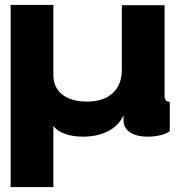

<svg xmlns="http://www.w3.org/2000/svg" viewBox="-20 -540 731 777"><path d="M646 -519V-152Q646 -128 667 -128V-9Q654 1 630 7Q606 13 577 13Q531 13 505 -5.5Q479 -24 480 -56V-70H478Q460 -31 417 -9Q374 13 316 13Q274 13 242.5 1.5Q211 -10 196 -30V217H23V-520H196V-237Q196 -186 232 -157.5Q268 -129 332 -129Q399 -129 436 -163Q473 -197 473 -258V-519Z"/></svg>

Font: Non Bureau Extended
Style: Bold
Weight: 700
Width: 7
Designer: Jona Saucedo
Foundry: Non Foundry
Version: Version 1.000; ttfautohint (v1.8.4)